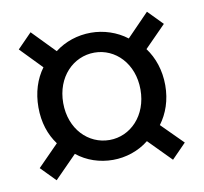

<svg xmlns="http://www.w3.org/2000/svg" viewBox="-59 -620 615 580"><g transform="rotate(-10 248.5 -330.0)"><path d="M70 -103 138 -172C169 -147 208 -134 249 -134C288 -134 328 -147 359 -172L427 -103L471 -148L406 -213C429 -244 443 -283 443 -329C443 -375 429 -415 406 -446L471 -512L427 -557L359 -487C328 -511 288 -524 249 -524C208 -524 169 -511 138 -487L70 -557L26 -512L90 -446C67 -415 54 -375 54 -329C54 -283 67 -244 90 -213L26 -148ZM249 -195C184 -195 130 -249 130 -329C130 -409 184 -463 249 -463C313 -463 367 -409 367 -329C367 -249 313 -195 249 -195Z"/></g></svg>

Font: Giro Sans Regular
Style: Regular
Weight: 400
Designer: Paul D. Hunt
Foundry: Adobe Systems Incorporated
Version: Version 1.000;PS 1.0;hotconv 1.0.88;makeotf.lib2.5.647800